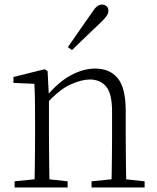

<svg xmlns="http://www.w3.org/2000/svg" viewBox="-20 -823 691 843"><path d="M44 0V-27L154 -38H174L277 -27V0ZM131 0Q132 -24 132.5 -64.5Q133 -105 133.5 -149Q134 -193 134 -226V-281Q134 -333 133.5 -375.5Q133 -418 131 -455L39 -459V-485L176 -519L189 -511L195 -393V-392V-226Q195 -193 195.5 -149Q196 -105 196.5 -64.5Q197 -24 198 0ZM382 0V-27L491 -38H512L615 -27V0ZM469 0Q470 -24 470.5 -64Q471 -104 471.5 -148Q472 -192 472 -226V-334Q472 -412 446 -443Q420 -474 374 -474Q339 -474 290.5 -452.5Q242 -431 184 -368L174 -398H182Q236 -463 291 -492.5Q346 -522 398 -522Q462 -522 497 -479.5Q532 -437 532 -335V-226Q532 -192 532.5 -148Q533 -104 533.5 -64Q534 -24 535 0ZM278 -616Q305 -655 331 -692.5Q357 -730 381 -764Q395 -786 405.5 -794.5Q416 -803 428 -803Q439 -803 447.5 -796Q456 -789 456 -775Q456 -765 448 -753Q440 -741 420 -722Q392 -696 360.5 -665.5Q329 -635 296 -603Z"/></svg>

Font: Noto Serif KR ExtraLight
Style: Regular
Weight: 200
Designer: Ryoko NISHIZUKA 西塚涼子 (kana & ideographs); Frank Grießhammer (Latin, Greek & Cyrillic); Wenlong ZHANG 张文龙 (bopomofo); San
Foundry: Adobe
Version: Version 2.002-H1;hotconv 1.1.0;makeotfexe 2.6.0